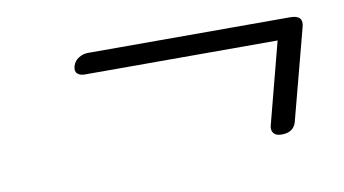

<svg xmlns="http://www.w3.org/2000/svg" viewBox="-36 -489 582 325"><g transform="rotate(-10 255.0 -326.5)"><path d="M101.5 -405Q104 -413.5 111.5 -418.2Q119 -423 127.5 -423H475.5Q499 -423 493 -402.5L452 -246.5Q447 -230 427 -230Q417 -230 413 -235.2Q409 -240.5 411 -248L447.5 -388H116Q108 -388 103.5 -392.2Q99 -396.5 101.5 -405Z"/></g></svg>

Font: Fraunces 72pt S000 SemiBold
Style: Italic
Weight: 600
Italic angle: -16°
Version: Version 1.000; ttfautohint (v1.8.3)